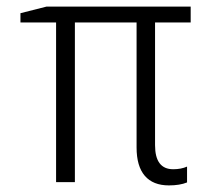

<svg xmlns="http://www.w3.org/2000/svg" viewBox="-20 -552 640 582"><path d="M394 -105V-484H207V0H150V-484H42V-512L121 -532H558V-484H450V-112Q450 -39 505 -39Q529 -39 547 -47V1Q525 10 492 10Q444 10 419 -19Q394 -48 394 -105Z"/></svg>

Font: Noto Sans Mono UI Light
Style: Regular
Weight: 300
Monospace: yes
Designer: Monotype Design team
Foundry: Monotype Imaging Inc.
Version: Version 1.000